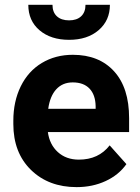

<svg xmlns="http://www.w3.org/2000/svg" viewBox="-20 -765 581 795"><path d="M35.2 0ZM297.4 9.8Q181.2 9.8 108.2 -61.5Q35.2 -132.8 35.2 -251.5V-265.1Q35.2 -344.7 65.9 -407.5Q96.7 -470.2 153.1 -504.2Q209.5 -538.1 281.7 -538.1Q390.1 -538.1 452.4 -469.7Q514.6 -401.4 514.6 -275.9V-218.3H178.2Q185.1 -166.5 219.5 -135.3Q253.9 -104 306.6 -104Q388.2 -104 434.1 -163.1L503.4 -85.4Q471.7 -40.5 417.5 -15.4Q363.3 9.8 297.4 9.8ZM281.2 -423.8Q239.3 -423.8 213.1 -395.5Q187 -367.2 179.7 -314.5H376V-325.7Q375 -372.6 350.6 -398.2Q326.2 -423.8 281.2 -423.8ZM435.1 -745.1Q435.1 -680.2 388.4 -640.1Q341.8 -600.1 266.1 -600.1Q190.4 -600.1 143.8 -639.6Q97.2 -679.2 97.2 -745.1H197.3Q197.3 -714.4 215.6 -697.5Q233.9 -680.7 266.1 -680.7Q297.9 -680.7 315.9 -697.5Q334 -714.4 334 -745.1Z"/></svg>

Font: Roboto
Style: Bold
Weight: 700
Designer: Google
Version: Version 2.134; 2016; ttfautohint (v1.6)